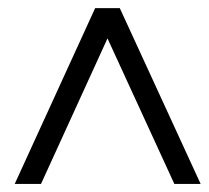

<svg xmlns="http://www.w3.org/2000/svg" viewBox="-20 -688 512 471"><path d="M16.1 -236.8 213.4 -668H273.9L472.2 -236.8H407.7L243.7 -593.8L80.6 -236.8Z"/></svg>

Font: Elstob 18pt ExtraBold
Style: Italic
Weight: 800
Italic angle: -20°
Designer: Peter S. Baker
Version: Version 1.015